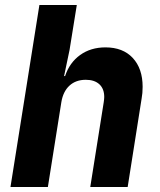

<svg xmlns="http://www.w3.org/2000/svg" viewBox="-20 -750 640 770"><path d="M552 -402Q552 -376 548 -355L492 0H342L396 -340Q398 -354 398 -361Q398 -394 378.5 -412Q359 -430 324 -430Q284 -430 258.5 -406.5Q233 -383 226 -340L172 0H22L138 -730H288L259 -550L237 -445H241Q259 -499 301.5 -529.5Q344 -560 403 -560Q473 -560 512.5 -517.5Q552 -475 552 -402Z"/></svg>

Font: JetBrains Mono Extra Bold
Style: Italic
Weight: 800
Italic angle: -9°
Monospace: yes
Designer: Philipp Nurullin, Konstantin Bulenkov
Foundry: JetBrains
Version: 2.002